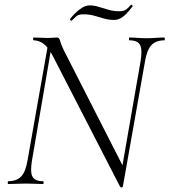

<svg xmlns="http://www.w3.org/2000/svg" viewBox="-20 -785 723 819"><path d="M492 11 207 -543Q186 -584 165.5 -598.5Q145 -613 124 -613Q121 -613 121 -619Q121 -625 124 -625Q138 -625 154.5 -624Q171 -623 184 -623Q196 -623 206.5 -624Q217 -625 222 -625Q233 -625 235.5 -613.5Q238 -602 251 -573L510 -65L504 11Q503 14 498.5 14.5Q494 15 492 11ZM15 0Q13 0 13 -6Q13 -12 15 -12Q51 -12 70.5 -32.5Q90 -53 98 -104L186 -602L202 -600L117 -104Q108 -53 118 -32.5Q128 -12 164 -12Q166 -12 166 -6Q166 0 164 0Q148 0 130.5 -1Q113 -2 90 -2Q70 -2 51 -1Q32 0 15 0ZM504 11 492 -20 579 -520Q588 -571 578 -592Q568 -613 532 -613Q530 -613 530 -619Q530 -625 532 -625Q548 -625 565.5 -623.5Q583 -622 606 -622Q626 -622 645 -623.5Q664 -625 681 -625Q683 -625 683 -619Q683 -613 681 -613Q645 -613 625.5 -592Q606 -571 598 -520ZM286 -697Q284 -696 280.5 -699Q277 -702 279 -704Q287 -715 300.5 -728.5Q314 -742 330 -752Q346 -762 363 -762Q381 -762 400.5 -756Q420 -750 442 -743.5Q464 -737 489 -737Q509 -737 519.5 -745.5Q530 -754 538 -764Q540 -766 543.5 -763Q547 -760 545 -757Q518 -722 501 -711Q484 -700 467 -700Q444 -700 423.5 -706Q403 -712 382 -718Q361 -724 335 -724Q315 -724 305.5 -715.5Q296 -707 286 -697Z"/></svg>

Font: Cormorant Garamond Light
Style: Italic
Weight: 300
Italic angle: -10°
Designer: Christian Thalmann (Catharsis Fonts)
Foundry: Catharsis Fonts
Version: Version 4.001